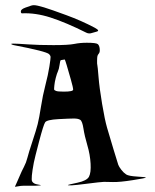

<svg xmlns="http://www.w3.org/2000/svg" viewBox="-20 -710 604 746"><path d="M546.9 -20Q546.9 -18.1 495.6 -10Q444.3 -2 418.9 -2.7Q393.6 -3.4 383.8 -3.4Q374 -3.4 308.8 4.9Q243.7 13.2 243.7 8.8Q243.7 7.8 280.5 0Q317.4 -7.8 325.7 -23.4Q334 -39.1 332 -74.2Q330.1 -109.4 319.3 -145.8Q308.6 -182.1 304.2 -210.7Q299.8 -239.3 291.7 -244.4Q283.7 -249.5 267.3 -249.5Q251 -249.5 206.5 -247.1Q162.1 -244.6 155.5 -234.9Q148.9 -225.1 132.1 -161.1Q115.2 -97.2 111.3 -77.6Q99.6 -15.1 104.7 -5.4Q109.9 4.4 126.5 6.8Q143.1 9.3 137 10.3Q130.9 11.2 121.3 11.5Q111.8 11.7 96.4 11.7Q81.1 11.7 71.3 11.7Q61.5 11.7 51.5 13.7Q41.5 15.6 40 15.6Q38.1 15.6 38.1 15.1Q38.1 14.6 45.4 -1Q52.7 -16.6 58.3 -30.5Q64 -44.4 73 -61.5Q82 -78.6 86.4 -96.7Q90.8 -114.7 105.7 -159.7Q120.6 -204.6 126.5 -228Q132.3 -251.5 139.2 -295.4Q146 -339.4 156.5 -379.6Q167 -419.9 171.9 -451.4Q176.8 -482.9 176.5 -488.5Q176.3 -494.1 170.9 -499.5Q160.6 -510.3 33.2 -534.7Q23.9 -536.6 23.9 -539.6Q23.9 -540.5 33.7 -540.5Q46.4 -540.5 88.1 -537.6Q129.9 -534.7 188 -534.7Q246.1 -534.7 268.6 -539.3Q291 -543.9 317.4 -543.9Q353.5 -543.9 359.9 -538.6Q366.2 -533.2 367.4 -520.5Q368.7 -507.8 364.3 -502.4Q359.9 -497.1 358.6 -492.4Q357.4 -487.8 357.2 -474.1Q356.9 -460.4 358.2 -457Q359.4 -453.6 362.8 -411.4Q366.2 -369.1 376.7 -306.4Q387.2 -243.7 396.2 -213.1Q405.3 -182.6 420.9 -130.1Q436.5 -77.6 439.5 -69.8Q442.4 -62 451.4 -50.3Q460.4 -38.6 470.2 -32.2Q480 -25.9 513.4 -23.9Q546.9 -22 546.9 -20ZM228 -354Q264.2 -354 264.2 -361.8Q264.2 -369.6 255.1 -401.6Q246.1 -433.6 239.3 -456.3Q232.4 -479 231.4 -479Q230.5 -479 229.2 -478.5Q228 -478 222.2 -477.3Q216.3 -476.6 215.1 -475.3Q213.9 -474.1 211.4 -457.5Q209 -440.9 205.1 -432.9Q201.2 -424.8 196.8 -408Q192.4 -391.1 191.2 -377.9Q189.9 -364.7 190.4 -362.1Q190.9 -359.4 197.8 -356.7Q204.6 -354 228 -354ZM65.9 -658.2Q61 -657.7 61 -665.8Q61 -673.8 78.1 -680.2Q95.2 -686.5 101.1 -688.2Q106.9 -689.9 111.3 -689.9Q123 -689.9 150.9 -681.4Q178.7 -672.9 237.8 -651.1Q296.9 -629.4 347.7 -602.5Q361.3 -595.2 361.3 -591.3Q361.3 -588.4 355 -586.9L332.5 -580.6Q330.1 -580.1 327.1 -580.1Q321.3 -580.1 315.4 -583Q236.3 -622.6 175.8 -642.1Q117.7 -660.6 65.9 -658.2Z"/></svg>

Font: Eadui
Style: Medium
Weight: 500
Designer: Peter S. Baker
Version: Version 1.1